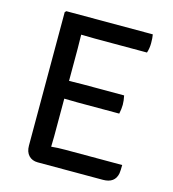

<svg xmlns="http://www.w3.org/2000/svg" viewBox="-103 -769 772 856"><g transform="rotate(15 282.5 -341.0)"><path d="M190 -386 252 -387H444Q449 -364 449 -345Q449 -326 444 -303H252Q213 -303 190 -304V-130Q190 -122 189.5 -106.5Q189 -91 189 -82Q217 -85 254 -85H516Q516 -59 514 -46Q505 1 450 1H149Q123 1 107.5 -15.5Q92 -32 92 -61V-677L98 -683H497Q500 -668 500 -643.5Q500 -619 493 -598H252Q212 -598 189 -599L190 -534Z"/></g></svg>

Font: Signika Negative
Style: Regular
Weight: 400
Designer: Anna Giedrys
Foundry: Anna Giedrys
Version: Version 1.001